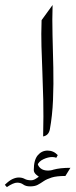

<svg xmlns="http://www.w3.org/2000/svg" viewBox="-110 -554 308 783"><path d="M59.6 -471.7 104.5 -533.7Q102.5 -476.1 104.2 -410.9Q106 -345.7 107.4 -278.3Q108.9 -210.9 106.2 -146.5Q103.5 -82 93.3 -26.4Q88.4 -1.5 65.9 2.4Q67.9 -83.5 66.4 -147.5Q64.9 -211.4 62.7 -263.4Q60.5 -315.4 59.1 -364.7Q57.6 -414.1 59.6 -471.7ZM57.1 171.9Q46.9 166.5 37.4 158Q27.8 149.4 27.8 139.6Q27.8 98.6 43.9 79.3Q60.1 60.1 84 60.1Q108.4 60.1 125.5 78.6L119.6 89.4Q112.3 86.4 103 86.4Q85.9 86.4 66.7 95.5Q47.4 104.5 42 121.1L43.5 111.3Q44.4 123 55.4 132.3Q66.4 141.6 85.9 141.6Q95.2 141.6 106.9 138.7ZM177.2 130.4 156.7 163.6Q121.1 163.6 100.8 169.9Q80.6 176.3 68.1 184.8Q55.7 193.4 43.9 199.7Q32.2 206.1 12.7 206.1Q-4.9 206.1 -15.1 198.5Q-25.4 190.9 -40 190.9Q-55.2 190.9 -82 209L-90.3 199.7Q-72.3 182.1 -58.6 176Q-44.9 169.9 -33.7 169.9Q-19.5 169.9 -9.5 175.5Q0.5 181.2 16.6 181.2Q27.3 181.2 38.1 173.6Q48.8 166 64.9 155.8Q81.1 145.5 107.9 137.9Q134.8 130.4 177.2 130.4Z"/></svg>

Font: Lateef Light
Style: Regular
Weight: 300
Designer: SIL International
Foundry: SIL International
Version: Version 4.200